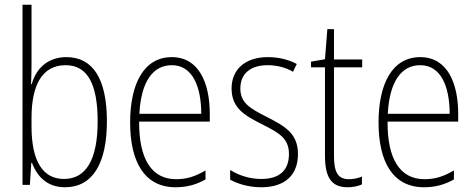

<svg xmlns="http://www.w3.org/2000/svg" viewBox="-20 -780 2002 810"><path d="M113 -506V-760H75V0H106L112 -93H115C138 -32 182 10 254 10C371 10 431 -91 431 -268C431 -446 373 -539 260 -539C184 -539 132 -493 114 -425H111C112 -448 113 -480 113 -506ZM257 -505C350 -505 392 -424 392 -268C392 -105 342 -25 250 -25C163 -25 113 -96 113 -247V-283C113 -418 156 -505 257 -505Z M705 -539C587 -539 529 -427 529 -263C529 -98 589 10 721 10C770 10 810 -2 847 -23V-61C803 -35 767 -24 723 -24C619 -24 566 -110 567 -267H865V-300C865 -428 820 -539 705 -539ZM705 -505C792 -505 829 -415 829 -300H568C575 -437 626 -505 705 -505Z M1237 -130C1237 -220 1178 -249 1105 -287C1034 -323 994 -346 994 -407C994 -471 1039 -505 1109 -505C1147 -505 1188 -495 1216 -477L1232 -510C1199 -528 1157 -539 1110 -539C1011 -539 957 -484 957 -407C957 -323 1013 -292 1089 -254C1158 -219 1199 -196 1199 -130C1199 -64 1162 -25 1082 -25C1034 -25 987 -40 951 -63V-22C980 -6 1026 10 1082 10C1185 10 1237 -44 1237 -130Z M1452 -24C1403 -24 1389 -57 1389 -124V-496H1508V-529H1389V-657H1361L1351 -530L1292 -520V-496H1351V-124C1351 -36 1375 10 1446 10C1472 10 1491 5 1507 -2V-35C1493 -29 1473 -24 1452 -24Z M1753 -539C1635 -539 1577 -427 1577 -263C1577 -98 1637 10 1769 10C1818 10 1858 -2 1895 -23V-61C1851 -35 1815 -24 1771 -24C1667 -24 1614 -110 1615 -267H1913V-300C1913 -428 1868 -539 1753 -539ZM1753 -505C1840 -505 1877 -415 1877 -300H1616C1623 -437 1674 -505 1753 -505Z"/></svg>

Font: Noto Sans Arabic UI Cn XLt
Style: Regular
Weight: 200
Width: 3
Designer: Monotype Design Team, Nadine Chahine and Nizar Qandah
Foundry: Monotype Imaging Inc.
Version: Version 2.010